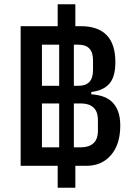

<svg xmlns="http://www.w3.org/2000/svg" viewBox="-20 -800 630 902"><path d="M334 82H251V-21H77V-677H251V-780H334V-677H360Q440 -677 481 -635Q522 -593 522 -508Q522 -438 493 -406Q464 -374 409 -368V-357Q439 -355 464 -346.5Q489 -338 507 -320.5Q525 -303 535 -276Q545 -249 545 -210Q545 -122 501.5 -71.5Q458 -21 386 -21H334ZM258 -397V-590H177V-397ZM327 -397H349Q417 -397 417 -470V-517Q417 -590 349 -590H327ZM258 -108V-314H177V-108ZM327 -108H361Q398 -108 419 -127Q440 -146 440 -186V-236Q440 -276 419 -295Q398 -314 361 -314H327Z"/></svg>

Font: IBM Plex Sans Cond Medm
Style: Regular
Weight: 500
Width: 3
Designer: Mike Abbink, Paul van der Laan, Pieter van Rosmalen
Foundry: Bold Monday
Version: Version 1.3